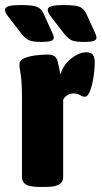

<svg xmlns="http://www.w3.org/2000/svg" viewBox="-52 -738 402 760"><path d="M104 2Q67 2 51 -7.5Q35 -17 35 -36V-349Q35 -396 32.5 -421Q30 -446 27.5 -459Q25 -472 25 -483Q25 -500 45 -508Q65 -516 91 -519Q117 -522 136 -522Q154 -522 163 -516Q172 -510 176.5 -493.5Q181 -477 187 -443Q199 -482 230 -506.5Q261 -531 290 -531Q308 -531 315.5 -521Q323 -511 323 -491Q323 -474 320.5 -451Q318 -428 313 -406Q308 -384 300.5 -369.5Q293 -355 284 -355Q275 -355 265 -361.5Q255 -368 238 -368Q225 -368 214 -361Q203 -354 198 -343V-36Q198 -17 181.5 -7.5Q165 2 128 2ZM281 -572Q247 -572 233 -578Q219 -584 204 -602L159 -660Q150 -671 143.5 -681Q137 -691 137 -699Q137 -710 152.5 -714Q168 -718 198 -718Q245 -718 262 -711.5Q279 -705 288 -687L321 -615Q330 -597 330 -589Q330 -580 318.5 -576Q307 -572 281 -572ZM112 -572Q79 -572 64.5 -578Q50 -584 35 -602L-10 -660Q-19 -671 -25.5 -681Q-32 -691 -32 -699Q-32 -710 -16.5 -714Q-1 -718 29 -718Q76 -718 93 -711.5Q110 -705 119 -687L152 -615Q161 -597 161 -589Q161 -580 149.5 -576Q138 -572 112 -572Z"/></svg>

Font: Asap Condensed ExtraBold
Style: Regular
Weight: 800
Width: 3
Designer: Pablo Cosgaya
Foundry: Omnibus-Type
Version: Version 3.001; ttfautohint (v1.8.4.7-5d5b)